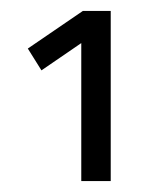

<svg xmlns="http://www.w3.org/2000/svg" viewBox="-20 -810 305 352"><path d="M132 -790H183V-478H129V-731L56 -681L31 -721Z"/></svg>

Font: Panefresco 250wt
Style: Regular
Weight: 300
Version: Version 1.000